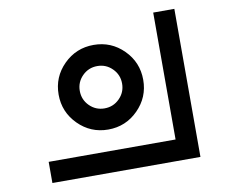

<svg xmlns="http://www.w3.org/2000/svg" viewBox="-76 -778 1031 873"><g transform="rotate(-10 439.5 -342.0)"><path d="M97.7 0V-97.7H683.6V-683.6H781.2V0ZM488.3 -390.6Q488.3 -431.2 459.7 -459.7Q431.2 -488.3 390.6 -488.3Q350.1 -488.3 321.5 -459.7Q293 -431.2 293 -390.6Q293 -350.1 321.5 -321.5Q350.1 -293 390.6 -293Q431.2 -293 459.7 -321.5Q488.3 -350.1 488.3 -390.6ZM390.6 -195.3Q309.6 -195.3 252.4 -252.7Q195.3 -310.1 195.3 -390.6Q195.3 -471.7 252.4 -528.8Q309.6 -585.9 390.6 -585.9Q471.7 -585.9 528.8 -528.8Q585.9 -471.7 585.9 -390.6Q585.9 -310.1 528.8 -252.7Q471.7 -195.3 390.6 -195.3Z"/></g></svg>

Font: BabelStone Club Penguin
Style: Regular
Weight: 400
Designer: Andrew West
Foundry: BabelStone
Version: Version 1.02 November 6, 2013